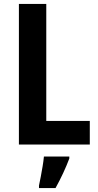

<svg xmlns="http://www.w3.org/2000/svg" viewBox="-20 -734 497 975"><path d="M76 0V-714H215V-120H436V0ZM332 71Q304 145 262 221H178V208Q182 190 187 163.5Q192 137 196.5 110Q201 83 203 61H332Z"/></svg>

Font: Noto Sans Malayalam Condensed
Style: Bold
Weight: 700
Width: 3
Designer: Jelle Bosma - Monotype Design Team
Foundry: Monotype Imaging Inc.
Version: Version 2.104; ttfautohint (v1.8.4.7-5d5b)